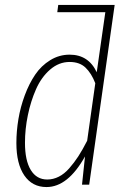

<svg xmlns="http://www.w3.org/2000/svg" viewBox="-20 -754 512 784"><path d="M448.2 -733.9 344.2 0H314.9L327.1 -115.2Q257.3 9.8 169.9 9.8Q111.8 9.8 79.3 -37.6Q46.9 -85 46.9 -169.9Q46.9 -218.3 55.2 -267.8Q63.5 -317.4 81.1 -364.7Q98.6 -412.1 123.5 -449Q148.4 -485.8 185.1 -508.3Q221.7 -530.8 264.2 -530.8Q341.3 -530.8 375 -459L410.2 -705.1L409.2 -704.1H213.9L217.8 -733.9ZM335.9 -179.2 369.1 -414.1Q353.5 -454.6 329.3 -477.8Q305.2 -501 264.2 -501Q220.7 -501 184.8 -470Q148.9 -439 127.2 -389.9Q105.5 -340.8 93.8 -283.9Q82 -227.1 82 -170.9Q82 -98.6 105.7 -59.8Q129.4 -21 172.9 -21Q197.3 -21 220 -32.5Q242.7 -43.9 262.7 -66.7Q282.7 -89.4 299.8 -115.7Q316.9 -142.1 335.9 -179.2Z"/></svg>

Font: Fira Sans Compressed UltraLight
Style: Italic
Weight: 200
Width: 3
Italic angle: -8°
Designer: Carrois Corporate & Edenspiekermann AG
Foundry: Carrois Corporate GbR & Edenspiekermann AG
Version: Version 4.203;PS 004.203;hotconv 1.0.88;makeotf.lib2.5.64775